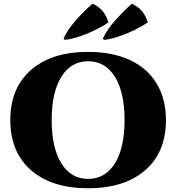

<svg xmlns="http://www.w3.org/2000/svg" viewBox="-20 -991 940 1025"><path d="M326 -778 319 -785Q338 -829 384 -881.5Q430 -934 474 -971Q538 -944 559 -871Q509 -838 444 -811Q379 -784 326 -778ZM536 -778 529 -785Q539 -808 558.5 -836Q578 -864 601 -889Q624 -914 644.5 -934.5Q665 -955 684 -971Q748 -944 769 -871Q737 -850 697.5 -830.5Q658 -811 614.5 -796.5Q571 -782 536 -778ZM450 -714Q579 -714 672.5 -671Q766 -628 816 -545.5Q866 -463 866 -350Q866 -179 755.5 -82.5Q645 14 450.5 14Q256 14 145.5 -82.5Q35 -179 35 -350Q35 -521 145.5 -617.5Q256 -714 450 -714ZM307.5 -119Q359 -36 450.5 -36Q542 -36 593.5 -119Q645 -202 645 -350Q645 -498 593.5 -581Q542 -664 450.5 -664Q359 -664 307.5 -581Q256 -498 256 -350Q256 -202 307.5 -119Z"/></svg>

Font: Cinzel Decorative Black
Style: Regular
Weight: 900
Designer: Natanael Gama
Version: Version 1.001;PS 001.001;hotconv 1.0.56;makeotf.lib2.0.21325